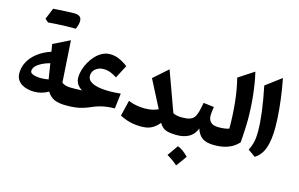

<svg xmlns="http://www.w3.org/2000/svg" viewBox="-132 -1244 2938 1884"><g transform="rotate(15 1337.0 -302.5)"><path d="M311.8 -360.5Q319.3 -314.1 325.4 -276.1Q331.4 -238.1 336.9 -202.5Q322.3 -199.7 303.1 -197.2Q284 -194.7 263.2 -194.7Q235.5 -194.7 209.7 -199.1Q183.9 -203.5 167.5 -213.1Q151 -222.8 151 -239.4Q151 -265.8 172.5 -288.8Q194 -311.8 230.6 -330.3Q267.1 -348.8 311.8 -360.5ZM293.1 -472.2Q214.7 -445.8 158.7 -402.8Q102.7 -359.7 73 -305Q43.3 -250.3 43.3 -188.8Q43.3 -151.5 59 -125.1Q74.7 -98.6 101.2 -81.8Q127.8 -64.9 161.1 -57Q194.3 -49 229.8 -49Q266 -49 301.8 -58.4Q337.6 -67.9 374 -88.5Q400.2 -41.2 446 -20.6Q491.9 0 569.3 0H569.8V-180.5H569.3Q539.4 -180.5 515.3 -186.9Q491.2 -193.4 475.7 -207.2L448.9 -630.5L280.6 -547.2ZM409.5 -752.1Q424.5 -752.1 434.7 -752Q445 -751.8 452.1 -751.8Q459.1 -751.8 465 -751.5Q475.9 -773.8 481.4 -795.2Q487 -816.7 487 -835.6Q487 -865.1 468.6 -879.7Q450.2 -894.4 411.9 -894.4Q368.5 -874 325 -853.1Q281.6 -832.2 238.7 -811.4Q195.8 -790.7 153.2 -769.7Q161.8 -762.4 170.2 -755Q178.5 -747.7 186.2 -741Q221.4 -744 262.9 -746.6Q304.5 -749.2 343.5 -750.7Q382.5 -752.1 409.5 -752.1ZM186.2 -741Q224 -766.3 261.6 -791.5Q299.3 -816.7 336.8 -842.5Q374.3 -868.3 411.9 -894.4Q397.9 -894.4 373 -893.5Q348.1 -892.6 317.9 -891Q287.6 -889.5 256.8 -887.7Q225.9 -885.9 200.2 -884Q188.3 -855.6 176.7 -827.3Q165 -799 153.2 -769.7Q161.8 -762.4 170.2 -755Q178.5 -747.7 186.2 -741Z M857.3 -598Q814.3 -598 776.9 -578Q739.6 -558.1 709.2 -525.2Q678.9 -492.4 657.2 -452.8Q635.6 -413.2 624 -373.1Q612.5 -333 612.5 -299.8Q612.5 -260.3 629.6 -232.5Q646.6 -204.8 680.7 -183.3Q666 -182.5 646.7 -181.8Q627.4 -181.2 607.3 -180.8Q587.2 -180.5 569.8 -180.5Q559.6 -180.5 554.4 -172.4Q549.3 -164.4 549.3 -142.9V-37.6Q549.3 -16.1 554.4 -8.1Q559.6 0 569.8 0Q627 0 667.4 -5.8Q707.8 -11.6 740.3 -21.9Q772.8 -32.2 805.2 -46.2Q836.4 -60.1 869.2 -70.9Q902 -81.7 942.7 -88.5Q983.4 -95.2 1038.4 -96L1056.8 -251Q1022.9 -248 995.7 -246.3Q968.4 -244.5 940.8 -244.5Q898.3 -244.5 858.5 -249.3Q818.7 -254.1 787.2 -265.4Q755.7 -276.7 737.4 -295.9Q719.1 -315.1 719.1 -343.4Q719.1 -372.1 734.5 -393.8Q749.8 -415.5 775.6 -427.9Q801.4 -440.3 833 -440.3Q869.8 -440.3 901 -428.5Q932.1 -416.8 969.9 -393.1L1039.1 -525.2Q996.9 -557.9 951.8 -578Q906.7 -598 857.3 -598Z M1456.1 -199.7Q1426.1 -184.7 1392.9 -178.1Q1359.7 -171.4 1320.3 -171.4Q1274.9 -171.4 1231.9 -179.6Q1189 -187.8 1153.2 -203.6L1114.3 -43.8Q1165.2 -16.6 1217.9 -3.6Q1270.5 9.4 1332.2 9.4Q1396.6 9.4 1438.2 -12.6Q1479.7 -34.7 1513.3 -76.2Q1530.4 -47.4 1552.7 -30.5Q1574.9 -13.7 1608.6 -6.8Q1642.4 0 1693.5 0H1694V-180.5H1693.5Q1640.6 -180.5 1605.1 -198.9L1457.7 -605.6L1313.2 -477.5Z M1732.4 101.9Q1713.7 129.1 1694.6 156.4Q1675.5 183.8 1655.1 211.6Q1686 228.7 1713 248.1Q1739.9 267.6 1763.8 288.9Q1784.3 261.1 1803.8 234Q1823.2 206.9 1842.1 180.2Q1817.2 154.5 1789.8 133.7Q1762.4 113 1732.4 101.9ZM1693.8 0Q1762.7 0 1813.6 -27.7Q1864.4 -55.3 1889.6 -119.5Q1911 -55.5 1952.1 -27.8Q1993.2 0 2071 0H2071.5V-180.5H2071Q2011.7 -180.5 1987.6 -205.6Q1963.5 -230.8 1963.5 -272.5Q1963.5 -291.3 1966.4 -313.7Q1969.2 -336.1 1973.3 -360.7L1865.7 -373.7Q1855.3 -316.2 1845 -278.6Q1834.6 -241 1818 -219.6Q1801.3 -198.2 1771.9 -189.4Q1742.5 -180.5 1693.8 -180.5Q1683.6 -180.5 1678.5 -172.4Q1673.3 -164.4 1673.3 -142.9V-37.6Q1673.3 -16.1 1678.5 -8.1Q1683.6 0 1693.8 0Z M2276.7 -801.4 2119.8 -698.7Q2133.5 -645.7 2144 -585.9Q2154.5 -526 2161.2 -461.5Q2168 -397 2171.5 -329.8Q2175 -262.7 2175 -195.1Q2153.3 -187.3 2126.2 -183.9Q2099.1 -180.5 2071.3 -180.5Q2061 -180.5 2055.9 -172.4Q2050.8 -164.4 2050.8 -142.9V-37.6Q2050.8 -16.1 2055.9 -8.1Q2061 0 2071.3 0Q2130.5 0 2176.2 -11.4Q2221.8 -22.8 2256.6 -43.9Q2291.3 -65.1 2317.2 -94.6Q2319.5 -123.7 2321.5 -155.4Q2323.6 -187 2325 -218.5Q2326.5 -250 2327.4 -278.1Q2328.3 -306.2 2328.3 -327.8Q2328.3 -385.9 2325.1 -446.4Q2321.9 -506.8 2315.5 -567.5Q2309.1 -628.1 2299.5 -687.1Q2289.9 -746.1 2276.7 -801.4Z M2554 -810.9 2396.3 -692.7Q2410.6 -622.6 2421.6 -558.8Q2432.6 -495.1 2439.8 -438.3Q2446.9 -381.5 2450.5 -332.3Q2454.1 -283 2454.1 -241.5Q2454.1 -173.2 2443.5 -129.7Q2432.9 -86.3 2411.9 -45.1L2486.7 8.1Q2554 -35.3 2581 -116.4Q2607.9 -197.4 2607.9 -321.8Q2607.9 -361.3 2605.5 -407.6Q2603 -453.9 2598.5 -504.3Q2593.9 -554.7 2587.2 -606.9Q2580.6 -659 2572.3 -710.7Q2564 -762.4 2554 -810.9Z"/></g></svg>

Font: Pinar FD VF
Style: Regular
Weight: 300
Designer: Amin Abedi
Version: Version 2.000